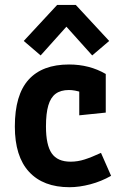

<svg xmlns="http://www.w3.org/2000/svg" viewBox="-20 -763 497 789"><path d="M265.6 6.3Q157.7 6.3 99.4 -56.9Q41 -120.1 41 -243.2Q41 -373 97.4 -435.5Q153.8 -498 263.7 -498Q347.7 -498 414.6 -459V-300.3L305.7 -289.1V-452.6L364.7 -359.4Q343.8 -373.5 315.7 -383.3Q287.6 -393.1 263.2 -393.1Q229.5 -393.1 208.7 -377.7Q188 -362.3 178.5 -329.6Q168.9 -296.9 168.9 -243.2Q168.9 -167 192.6 -132.8Q216.3 -98.6 270 -98.6Q299.3 -98.6 327.6 -107.7Q356 -116.7 395 -134.8L436.5 -40.5Q396.5 -17.6 351.1 -5.6Q305.7 6.3 265.6 6.3ZM147 -535.2 77.6 -594.7 214.8 -742.7H291.5L428.7 -594.7L358.9 -535.2L252.9 -653.3Z"/></svg>

Font: Anaheim
Style: Bold
Weight: 700
Version: Version 2.001